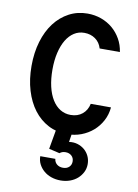

<svg xmlns="http://www.w3.org/2000/svg" viewBox="-105 -778 810 1130"><g transform="rotate(10 300.0 -212.5)"><path d="M435 -190Q427 -151 399 -128Q371 -105 329 -105Q295 -105 267 -122Q239 -139 219 -171.2Q199.1 -203.3 188.5 -248.5Q178 -293.7 178 -349.8Q178 -406 188.7 -451.1Q199.4 -496.1 218.5 -528Q237.6 -559.9 264.9 -577.5Q292.1 -595 326 -595Q364 -595 392 -575Q420 -555 430 -520H551Q545 -562 525 -597Q505 -632 475.5 -657Q446 -682 407.5 -696Q368.9 -710 325 -710Q265.1 -710 215.1 -683.5Q165 -657 128.9 -609.6Q92.8 -562.2 72.9 -495.9Q53 -429.6 53 -349.8Q53 -270 72.9 -204Q92.7 -138 128.8 -90.5Q164.9 -43 215.6 -16.5Q266.3 10 327 10Q373 10 412.5 -5Q452 -20 482.5 -46.5Q513 -73 532.5 -109.5Q552 -146 556 -190ZM286 165H196Q196 191 207 212.5Q218 234 237 250.5Q256 267 282 276Q308 285 338 285Q368 285 394 275.5Q420 266 438.5 249.5Q457 233 468 211Q479 189 479 163Q479 137 468.5 115Q458 93 440 78Q422 63 398.5 56Q375 49 348 53L362 -35H266L240 113L304 128Q311 122 319.5 119Q328 116 339 116Q361 116 375 129Q389 142 389 163Q389 183 375.5 196Q362 209 339 209Q317 209 302.5 197Q288 185 286 165Z"/></g></svg>

Font: CommitMonoV142 ExtLt
Style: Regular
Weight: 200
Monospace: yes
Designer: Eigil Nikolajsen
Foundry: Eigil Nikolajsen
Version: Version 1.142